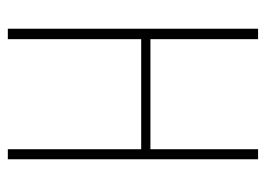

<svg xmlns="http://www.w3.org/2000/svg" viewBox="-112 -550 663 478"><g transform="rotate(90 219.0 -311.5)"><path d="M52 0V-623H78V-355H352V-623H377V0H352V-332H78V0Z"/></g></svg>

Font: Inconsolata SemiCondensed ExtraLight
Style: Regular
Weight: 200
Width: 4
Monospace: yes
Designer: Raph Levien, Cyreal, Brenton Simpson
Foundry: Raph Levien, Cyreal, Google
Version: Version 3.100; ttfautohint (v1.8.4.7-5d5b)